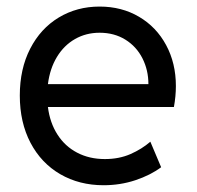

<svg xmlns="http://www.w3.org/2000/svg" viewBox="-20 -545 588 573"><path d="M39.1 -259.8Q39.1 -339.4 70.1 -399.7Q101.1 -460 155.3 -492.7Q209.5 -525.4 277.3 -525.4Q343.3 -525.4 395 -494.9Q446.8 -464.4 475.8 -410.4Q504.9 -356.4 504.9 -288.1Q504.9 -257.8 499 -225.6H123Q128.9 -178.7 151.4 -143.6Q173.8 -108.4 210.2 -89.4Q246.6 -70.3 293 -70.3Q335.4 -70.3 369.4 -85.2Q403.3 -100.1 428.7 -122.1L460.9 -45.9Q428.7 -22 383.8 -7.1Q338.9 7.8 289.1 7.8Q216.8 7.8 159.9 -25.1Q103 -58.1 71 -118.9Q39.1 -179.7 39.1 -259.8ZM422.9 -293.9Q422.9 -335.9 405 -371.1Q387.2 -406.2 354 -426.8Q320.8 -447.3 277.3 -447.3Q236.8 -447.3 203.9 -428.5Q170.9 -409.7 149.9 -375Q128.9 -340.3 123 -293.9Z"/></svg>

Font: Reddit Sans Fudge
Style: Regular
Weight: 400
Designer: Stephen Hutchings
Foundry: Reddit
Version: Version 1.011